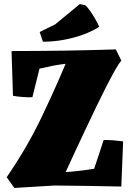

<svg xmlns="http://www.w3.org/2000/svg" viewBox="-20 -916 641 948"><path d="M51 12 13 -41Q113 -187 181 -328.5Q249 -470 304 -601Q270 -597 241.5 -591.5Q213 -586 175 -577L140 -436Q118 -435 92 -437Q66 -439 44 -443L37 -664Q99 -664 164.5 -664.5Q230 -665 299 -666Q422 -668 552 -672L579 -617Q569 -606 550 -573Q531 -540 506.5 -492Q482 -444 455 -388Q428 -332 400.5 -273.5Q373 -215 348 -161.5Q323 -108 304 -66Q329 -68 357.5 -71Q386 -74 410.5 -77.5Q435 -81 445 -83L492 -225Q515 -225 540.5 -223Q566 -221 588 -218L579 5Q497 3 414.5 2Q332 1 249 0ZM192 -710 176 -758 253 -796 374 -896 401 -890Q412 -881 425.5 -861.5Q439 -842 451 -821Q463 -800 470 -784L467 -782Q436 -762 391.5 -745.5Q347 -729 295.5 -719.5Q244 -710 192 -710Z"/></svg>

Font: Labrada Black
Style: Regular
Weight: 900
Designer: Mercedes Jáuregui
Foundry: Omnibus-Type Team
Version: Version 1.000; ttfautohint (v1.8.4.7-5d5b)